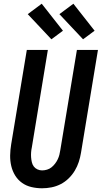

<svg xmlns="http://www.w3.org/2000/svg" viewBox="-20 -1003 546 1031"><path d="M206 8Q177 8 149 1.5Q121 -5 98.5 -21Q76 -37 61.5 -60.5Q47 -84 40.5 -111.5Q34 -139 34.5 -168.5Q35 -198 40 -228L124 -735H237L151 -212Q148 -198 147 -184.5Q146 -171 147 -158Q148 -145 151 -132Q154 -119 161.5 -109Q169 -99 181 -93.5Q193 -88 206 -88Q219 -88 232.5 -92Q246 -96 256.5 -104.5Q267 -113 275.5 -124Q284 -135 290 -147.5Q296 -160 299 -172.5Q302 -185 304 -198L393 -735H506L415 -183Q411 -158 403 -133.5Q395 -109 381.5 -86.5Q368 -64 348.5 -45Q329 -26 305.5 -14Q282 -2 256.5 3Q231 8 206 8ZM426 -792 299 -927 374 -983 488 -838ZM256 -792 129 -927 204 -983 318 -838Z"/></svg>

Font: Iosevka Oblique
Style: Bold
Weight: 700
Italic angle: -9°
Monospace: yes
Designer: Belleve Invis
Foundry: Belleve Invis
Version: Version 32.5.0; ttfautohint (v1.8.4)